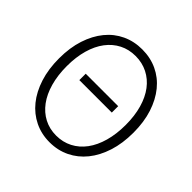

<svg xmlns="http://www.w3.org/2000/svg" viewBox="-189 -916 1104 1104"><g transform="rotate(45 363.0 -364.5)"><path d="M231 -413H495V-361H231ZM362 13Q296 13 240.5 -14Q185 -41 145 -90.5Q105 -140 82.5 -210Q60 -280 60 -367Q60 -454 82.5 -523Q105 -592 145 -641Q185 -690 240.5 -716Q296 -742 362 -742Q429 -742 484.5 -716Q540 -690 580 -641Q620 -592 642.5 -523Q665 -454 665 -367Q665 -280 642.5 -210Q620 -140 580 -90.5Q540 -41 484.5 -14Q429 13 362 13ZM362 -41Q416 -41 460.5 -64Q505 -87 536.5 -129.5Q568 -172 585 -232.5Q602 -293 602 -367Q602 -441 585 -500.5Q568 -560 536.5 -601.5Q505 -643 460.5 -665.5Q416 -688 362 -688Q308 -688 264 -665.5Q220 -643 188.5 -601.5Q157 -560 140 -500.5Q123 -441 123 -367Q123 -293 140 -232.5Q157 -172 188.5 -129.5Q220 -87 264 -64Q308 -41 362 -41Z"/></g></svg>

Font: Kinto Sans Light
Style: Regular
Weight: 300
Designer: Authors: Ryoko NISHIZUKA  (kana & ideographs); Paul D. Hunt (Latin, Greek & Cyrillic); Wenlong ZHANG  (bopomofo); Sandol
Foundry: Adobe Systems Incorporated, ookami Inc.
Version: Version 0.001